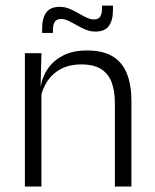

<svg xmlns="http://www.w3.org/2000/svg" viewBox="-20 -682 565 702"><path d="M400 0V-306Q400 -349.5 388.2 -381Q376.5 -412.5 349.5 -429.5Q322.5 -446.5 277 -446.5Q235 -446.5 204 -430.5Q173 -414.5 154 -386.5Q135 -358.5 128 -322.5L115.5 -367.5H129Q135.5 -403.5 156.2 -432.8Q177 -462 212.2 -479.8Q247.5 -497.5 298 -497.5Q357 -497.5 392.5 -475.5Q428 -453.5 444.2 -412.2Q460.5 -371 460.5 -312V0ZM71 0V-487.5H131.5L128.5 -367L131.5 -364V0ZM328.5 -566.5Q310.5 -566.5 293.5 -573.5Q276.5 -580.5 261 -589.5Q245.5 -598.5 231 -605.5Q216.5 -612.5 203 -612.5Q187.5 -612.5 180.5 -602.5Q173.5 -592.5 173.5 -571.5V-561.5H134V-577.5Q134 -615.5 149 -636.2Q164 -657 198.5 -657Q217 -657 233.8 -650Q250.5 -643 266 -634Q281.5 -625 296 -618Q310.5 -611 323.5 -611Q339.5 -611 346.2 -621Q353 -631 353 -651.5V-661.5H393V-645.5Q393 -607.5 378 -587Q363 -566.5 328.5 -566.5Z"/></svg>

Font: Anek Tamil Light
Style: Regular
Weight: 300
Designer: Aadarsh Rajan (Tamil), Yesha Goshar (Latin)
Foundry: Ek Type
Version: Version 1.003